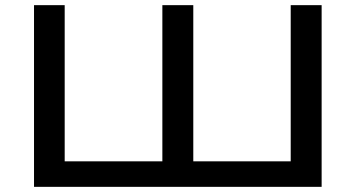

<svg xmlns="http://www.w3.org/2000/svg" viewBox="-20 -725 1380 745"><path d="M112 0V-705H231V-99H610V-705H730V-99H1108V-705H1228V0Z"/></svg>

Font: Nunito Sans 10pt Expanded SemiBold
Style: Regular
Weight: 600
Width: 7
Designer: Vernon Adams
Foundry: Vernon Adams
Version: Version 3.101;gftools[0.9.27]